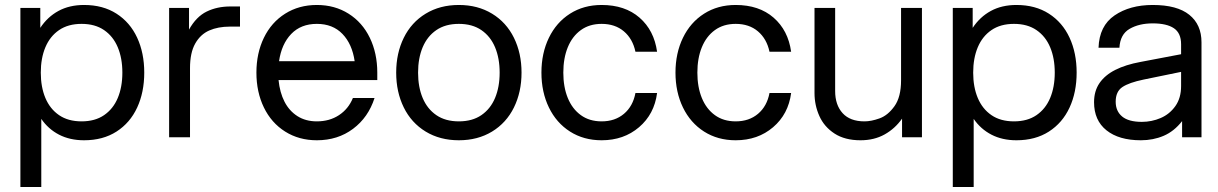

<svg xmlns="http://www.w3.org/2000/svg" viewBox="-20 -552 4899 772"><path d="M560 -260Q560 -181 531.5 -119.5Q503 -58 448.5 -23Q394 12 318 12Q261 12 217.5 -10.5Q174 -33 146 -74V200H62V-520H142V-440Q171 -484 215 -508Q259 -532 318 -532Q394 -532 448.5 -497Q503 -462 531.5 -400.5Q560 -339 560 -260ZM144 -260Q144 -202 162.5 -158Q181 -114 217.5 -89Q254 -64 308 -64Q362 -64 398.5 -89Q435 -114 453.5 -158Q472 -202 472 -260Q472 -318 453.5 -362Q435 -406 398.5 -431Q362 -456 308 -456Q254 -456 217.5 -431Q181 -406 162.5 -362Q144 -318 144 -260Z M660 -520H740V-433Q769 -485 811 -505.5Q853 -526 906 -526H945V-445H904Q857 -445 821.5 -429.5Q786 -414 765 -377Q744 -340 744 -278V0H660Z M1011 -260Q1011 -338 1041 -400Q1071 -462 1126.5 -497Q1182 -532 1254 -532Q1326 -532 1381.5 -497Q1437 -462 1467 -400Q1497 -338 1497 -260V-230H1100Q1105 -180 1124 -143Q1143 -106 1176 -85Q1209 -64 1254 -64Q1305 -64 1343 -89Q1381 -114 1399 -158H1486Q1461 -80 1399.5 -34Q1338 12 1254 12Q1182 12 1126.5 -23Q1071 -58 1041 -120Q1011 -182 1011 -260ZM1254 -456Q1190 -456 1151 -415.5Q1112 -375 1102 -306H1406Q1396 -375 1357 -415.5Q1318 -456 1254 -456Z M1573 -260Q1573 -338 1603.5 -400Q1634 -462 1691.5 -497Q1749 -532 1825 -532Q1901 -532 1958.5 -497Q2016 -462 2046.5 -400Q2077 -338 2077 -260Q2077 -182 2046.5 -120Q2016 -58 1958.5 -23Q1901 12 1825 12Q1749 12 1691.5 -23Q1634 -58 1603.5 -120Q1573 -182 1573 -260ZM1989 -260Q1989 -318 1970.5 -362Q1952 -406 1915.5 -431Q1879 -456 1825 -456Q1771 -456 1734.5 -431Q1698 -406 1679.5 -362Q1661 -318 1661 -260Q1661 -202 1679.5 -158Q1698 -114 1734.5 -89Q1771 -64 1825 -64Q1879 -64 1915.5 -89Q1952 -114 1970.5 -158Q1989 -202 1989 -260Z M2157 -260Q2157 -338 2187 -400Q2217 -462 2272 -497Q2327 -532 2399 -532Q2493 -532 2551.5 -481Q2610 -430 2622 -344H2535Q2524 -396 2488.5 -426Q2453 -456 2399 -456Q2350 -456 2315.5 -431Q2281 -406 2263 -362Q2245 -318 2245 -260Q2245 -202 2263 -158Q2281 -114 2315.5 -89Q2350 -64 2399 -64Q2453 -64 2489 -94.5Q2525 -125 2535 -178H2622Q2611 -93 2549.5 -40.5Q2488 12 2399 12Q2327 12 2272 -23Q2217 -58 2187 -120Q2157 -182 2157 -260Z M2696 -260Q2696 -338 2726 -400Q2756 -462 2811 -497Q2866 -532 2938 -532Q3032 -532 3090.5 -481Q3149 -430 3161 -344H3074Q3063 -396 3027.5 -426Q2992 -456 2938 -456Q2889 -456 2854.5 -431Q2820 -406 2802 -362Q2784 -318 2784 -260Q2784 -202 2802 -158Q2820 -114 2854.5 -89Q2889 -64 2938 -64Q2992 -64 3028 -94.5Q3064 -125 3074 -178H3161Q3150 -93 3088.5 -40.5Q3027 12 2938 12Q2866 12 2811 -23Q2756 -58 2726 -120Q2696 -182 2696 -260Z M3687 0H3607V-75Q3579 -35 3537 -11.5Q3495 12 3440 12Q3377 12 3335.5 -15Q3294 -42 3274.5 -85.5Q3255 -129 3255 -178V-520H3338V-186Q3338 -130 3368 -97Q3398 -64 3456 -64Q3483 -64 3516.5 -76Q3550 -88 3576.5 -125Q3603 -162 3603 -229V-520H3687Z M4309 -260Q4309 -181 4280.5 -119.5Q4252 -58 4197.5 -23Q4143 12 4067 12Q4010 12 3966.5 -10.5Q3923 -33 3895 -74V200H3811V-520H3891V-440Q3920 -484 3964 -508Q4008 -532 4067 -532Q4143 -532 4197.5 -497Q4252 -462 4280.5 -400.5Q4309 -339 4309 -260ZM3893 -260Q3893 -202 3911.5 -158Q3930 -114 3966.5 -89Q4003 -64 4057 -64Q4111 -64 4147.5 -89Q4184 -114 4202.5 -158Q4221 -202 4221 -260Q4221 -318 4202.5 -362Q4184 -406 4147.5 -431Q4111 -456 4057 -456Q4003 -456 3966.5 -431Q3930 -406 3911.5 -362Q3893 -318 3893 -260Z M4379 -141Q4379 -186 4401 -218Q4423 -250 4464.5 -271Q4506 -292 4566 -303L4729 -334V-374Q4729 -419 4700 -438.5Q4671 -458 4615 -458Q4560 -458 4522 -436Q4484 -414 4481 -360H4397Q4400 -448 4461.5 -490Q4523 -532 4615 -532Q4713 -532 4762 -492.5Q4811 -453 4811 -382V0H4733V-65Q4701 -24 4659 -6Q4617 12 4567 12Q4479 12 4429 -28Q4379 -68 4379 -141ZM4729 -206V-263L4578 -232Q4520 -220 4493 -202Q4466 -184 4466 -143Q4466 -105 4492 -83.5Q4518 -62 4571 -62Q4611 -62 4647 -77.5Q4683 -93 4706 -125.5Q4729 -158 4729 -206Z"/></svg>

Font: Aspekta Variable
Style: Regular
Weight: 400
Designer: Ivo Dolenc
Version: Version 2.100